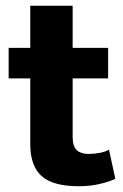

<svg xmlns="http://www.w3.org/2000/svg" viewBox="-20 -646 428 666"><path d="M355 -374H232V-171Q232 -138 246.5 -125Q261 -112 287 -112Q307 -112 327 -116Q347 -120 358 -127L380 -26Q363 -17 328.5 -8.5Q294 0 255 0Q162 0 123.5 -36Q85 -72 85 -145V-374H10V-480H85V-626H232V-480H355Z"/></svg>

Font: Mukta Mahee ExtraBold
Style: Regular
Weight: 800
Designer: Shuchita Grover, Noopur Datye, Girish Dalvi, Yashodeep Gholap
Foundry: Ek Type
Version: Version 2.538;PS 1.000;hotconv 16.6.51;makeotf.lib2.5.65220;